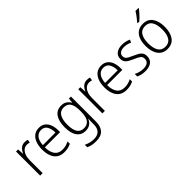

<svg xmlns="http://www.w3.org/2000/svg" viewBox="78 -1760 2995 2995"><g transform="rotate(-45 1575.0 -262.5)"><path d="M278 -541Q312 -541 340 -532L331 -479Q318 -483 304 -485.5Q290 -488 275 -488Q232 -488 201 -461.5Q170 -435 153 -389.5Q136 -344 136 -287V0H81V-532H126L133 -430H136Q154 -475 189 -508Q224 -541 278 -541Z M595 -542Q657 -542 698.5 -510Q740 -478 760.5 -423.5Q781 -369 781 -300V-260H445Q446 -152 489 -95.5Q532 -39 614 -39Q655 -39 688.5 -47.5Q722 -56 760 -75V-24Q726 -7 690.5 1.5Q655 10 611 10Q500 10 444.5 -64Q389 -138 389 -263Q389 -346 412.5 -409Q436 -472 482 -507Q528 -542 595 -542ZM594 -494Q530 -494 491.5 -446.5Q453 -399 447 -306H725Q725 -388 693.5 -441Q662 -494 594 -494Z M1084 -542Q1141 -542 1177.5 -517.5Q1214 -493 1237 -452H1240L1248 -532H1293V18Q1293 124 1242 182Q1191 240 1078 240Q1028 240 988 231.5Q948 223 914 207V152Q949 170 990.5 181Q1032 192 1079 192Q1160 192 1199 149Q1238 106 1238 24V-8Q1238 -28 1238.5 -49.5Q1239 -71 1241 -94H1237Q1217 -44 1177 -17Q1137 10 1078 10Q987 10 935.5 -59.5Q884 -129 884 -262Q884 -393 935 -467.5Q986 -542 1084 -542ZM1091 -493Q1015 -493 978.5 -432Q942 -371 942 -262Q942 -38 1087 -38Q1143 -38 1176 -65Q1209 -92 1223.5 -138Q1238 -184 1238 -241V-287Q1238 -385 1204.5 -439Q1171 -493 1091 -493Z M1651 -541Q1685 -541 1713 -532L1704 -479Q1691 -483 1677 -485.5Q1663 -488 1648 -488Q1605 -488 1574 -461.5Q1543 -435 1526 -389.5Q1509 -344 1509 -287V0H1454V-532H1499L1506 -430H1509Q1527 -475 1562 -508Q1597 -541 1651 -541Z M1968 -542Q2030 -542 2071.5 -510Q2113 -478 2133.5 -423.5Q2154 -369 2154 -300V-260H1818Q1819 -152 1862 -95.5Q1905 -39 1987 -39Q2028 -39 2061.5 -47.5Q2095 -56 2133 -75V-24Q2099 -7 2063.5 1.5Q2028 10 1984 10Q1873 10 1817.5 -64Q1762 -138 1762 -263Q1762 -346 1785.5 -409Q1809 -472 1855 -507Q1901 -542 1968 -542ZM1967 -494Q1903 -494 1864.5 -446.5Q1826 -399 1820 -306H2098Q2098 -388 2066.5 -441Q2035 -494 1967 -494Z M2580 -138Q2580 -68 2532.5 -29Q2485 10 2397 10Q2349 10 2311 0.5Q2273 -9 2246 -23V-79Q2277 -61 2316.5 -50Q2356 -39 2398 -39Q2464 -39 2494.5 -64.5Q2525 -90 2525 -136Q2525 -179 2493.5 -202.5Q2462 -226 2400 -251Q2357 -270 2323.5 -288.5Q2290 -307 2271 -334.5Q2252 -362 2252 -406Q2252 -469 2299 -505.5Q2346 -542 2426 -542Q2468 -542 2504.5 -533Q2541 -524 2572 -510L2551 -464Q2524 -477 2491 -485.5Q2458 -494 2424 -494Q2369 -494 2337.5 -471.5Q2306 -449 2306 -408Q2306 -378 2320.5 -360Q2335 -342 2362.5 -327.5Q2390 -313 2431 -295Q2473 -277 2507 -258Q2541 -239 2560.5 -211Q2580 -183 2580 -138Z M3098 -267Q3098 -139 3044 -64.5Q2990 10 2885 10Q2784 10 2728.5 -64.5Q2673 -139 2673 -267Q2673 -398 2729 -470Q2785 -542 2888 -542Q2991 -542 3044.5 -467.5Q3098 -393 3098 -267ZM2731 -267Q2731 -160 2768.5 -99.5Q2806 -39 2886 -39Q2966 -39 3003.5 -99Q3041 -159 3041 -267Q3041 -370 3005 -431.5Q2969 -493 2887 -493Q2808 -493 2769.5 -434Q2731 -375 2731 -267ZM3015 -757Q3000 -736 2976 -708Q2952 -680 2925 -652.5Q2898 -625 2875 -606H2838V-616Q2867 -649 2898 -690Q2929 -731 2949 -765H3015Z"/></g></svg>

Font: Noto Sans Tamil SemiCondensed Light
Style: Regular
Weight: 300
Width: 4
Designer: Jelle Bosma - Monotype Design Team
Foundry: Monotype Imaging Inc.
Version: Version 2.004; ttfautohint (v1.8.4.7-5d5b)